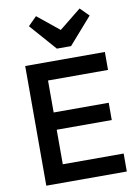

<svg xmlns="http://www.w3.org/2000/svg" viewBox="-103 -1039 796 1106"><g transform="rotate(-10 295.0 -486.0)"><path d="M76 0V-700H542V-595H191V-408H513V-307H191V-105H547V0ZM442 -972 492 -922 356 -767H273L137 -922L187 -972L314 -869Z"/></g></svg>

Font: Outfit Medium
Style: Regular
Weight: 500
Designer: Rodrigo Fuenzalida
Foundry: fragTYPE
Version: Version 1.100; ttfautohint (v1.8.4.7-5d5b);gftools[0.9.27]